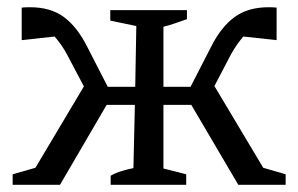

<svg xmlns="http://www.w3.org/2000/svg" viewBox="-20 -511 825 531"><path d="M15 0V-29L78 -47L212 -272L165 -361Q151 -387 131 -410L40 -400V-490Q51 -491 63 -491Q120 -491 156.5 -464Q193 -437 220 -384L278 -271H354L357 -439L285 -454V-483H497V-458Q477 -451 462.5 -446Q448 -441 432 -437V-271H507L565 -384Q592 -437 629 -464Q666 -491 723 -491Q734 -491 745 -490V-400L653 -410Q634 -388 619 -361L573 -273L708 -47L770 -29V0H639L509 -221H432V-45L495 -29V0H286V-25Q300 -33 316.5 -38Q333 -43 349 -46L353 -221H275L146 0Z"/></svg>

Font: Piazzolla
Style: Regular
Weight: 400
Designer: Juan Pablo del Peral
Foundry: Huerta Tipografica
Version: Version 1.330